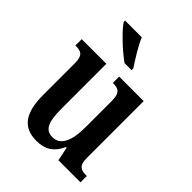

<svg xmlns="http://www.w3.org/2000/svg" viewBox="-219 -882 1008 1008"><g transform="rotate(45 285.0 -378.0)"><path d="M269 -606H321V-619C296 -657 255 -721 237 -766H113V-756C134 -721 217 -642 269 -606ZM230 10C290 10 333 -12 363 -77H368L384 0H548V-47H542C507 -47 481 -54 481 -113V-536H299V-489H303C337 -489 362 -481 362 -420V-221C362 -126 337 -63 276 -63C219 -63 204 -111 204 -202V-536H21V-489H25C65 -489 85 -478 85 -420V-187C85 -51 131 10 230 10Z"/></g></svg>

Font: Noto Serif Georgian Condensed SemiBold
Style: Regular
Weight: 600
Width: 3
Designer: Monotype Design Team, Akaki Razmadze
Foundry: Google LLC
Version: Version 2.003